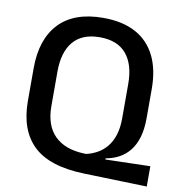

<svg xmlns="http://www.w3.org/2000/svg" viewBox="-77 -723 763 815"><g transform="rotate(10 304.5 -315.5)"><path d="M609 21 337 13Q186.5 8.5 117.8 -57.8Q49 -124 49 -249.5V-390Q49 -516 113.8 -584Q178.5 -652 303.5 -652Q387 -652 443.5 -621.5Q500 -591 529 -532.5Q558 -474 558 -390V-265.5Q558 -218 547.8 -183Q537.5 -148 518.8 -124.2Q500 -100.5 474 -86.2Q448 -72 416 -66.5V-61.5L609 -66.5ZM319 -71 331 -70.5Q356.5 -76 379.2 -88.8Q402 -101.5 419.2 -122.5Q436.5 -143.5 446.2 -174Q456 -204.5 456 -245.5V-394Q456 -478 417.8 -523.2Q379.5 -568.5 303.5 -568.5Q227.5 -568.5 189.2 -523.2Q151 -478 151 -394V-245.5Q151 -162 194.8 -118.2Q238.5 -74.5 319 -71Z"/></g></svg>

Font: Anek Bangla Medium Medium
Style: Regular
Weight: 500
Version: Version 1.003